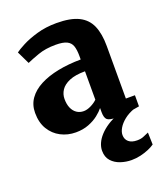

<svg xmlns="http://www.w3.org/2000/svg" viewBox="-148 -667 869 1016"><g transform="rotate(-20 286.0 -159.0)"><path d="M190.5 11Q145 11 106.5 -9Q68 -29 45 -67Q22 -105 22 -159.5Q22 -205 46.2 -239.2Q70.5 -273.5 114.2 -296.2Q158 -319 217 -330.8Q276 -342.5 345.5 -343V-363Q345.5 -397.5 338.2 -419Q331 -440.5 309.8 -451Q288.5 -461.5 247 -461.5Q190 -461.5 147.2 -446.2Q104.5 -431 80.5 -420L46 -491.5Q59 -502 93.8 -520.2Q128.5 -538.5 179 -553.2Q229.5 -568 290 -568Q369.5 -568 415 -545.2Q460.5 -522.5 480 -477Q499.5 -431.5 499.5 -363V-67H550.5V-4.5Q539 -2 515.5 1.5Q492 5 465.2 7.8Q438.5 10.5 417 10.5Q378.5 10.5 366.2 -0.8Q354 -12 354 -43.5V-66.5Q341.5 -50.5 318.5 -32.2Q295.5 -14 263.2 -1.5Q231 11 190.5 11ZM268 -80.5Q286.5 -80.5 308.2 -91Q330 -101.5 345.5 -116.5V-276.5Q290.5 -276.5 257 -262.2Q223.5 -248 208.5 -225.2Q193.5 -202.5 193.5 -175.5Q193.5 -145.5 202.8 -124.5Q212 -103.5 228.8 -92Q245.5 -80.5 268 -80.5ZM417.5 249.5Q386.5 249.5 356.2 239.5Q326 229.5 306.2 207.5Q286.5 185.5 286.5 150Q286.5 129.5 295.8 108.2Q305 87 323.5 66.8Q342 46.5 368.5 29Q395 11.5 429.5 -1L465 -5L522 -1Q487.5 11.5 464 30.5Q440.5 49.5 428.5 70Q416.5 90.5 416.5 108.5Q416.5 133 433.2 147.2Q450 161.5 480.5 161.5Q502.5 161.5 517.2 155Q532 148.5 547.5 142L549.5 210Q535.5 220 514.2 229Q493 238 468 243.8Q443 249.5 417.5 249.5Z"/></g></svg>

Font: Merriweather 20pt Black
Style: Regular
Weight: 900
Version: Version 2.100